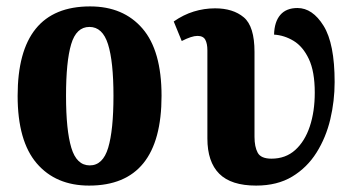

<svg xmlns="http://www.w3.org/2000/svg" viewBox="-20 -569 1105 599"><path d="M258 10Q154 10 94.5 -59.5Q35 -129 35 -270Q35 -549 261 -549Q365 -549 424.5 -480Q484 -411 484 -270Q484 10 258 10ZM260 -53Q301 -53 317.5 -108Q334 -163 334 -270Q334 -377 317 -431Q300 -485 259 -485Q218 -485 202 -431Q186 -377 186 -270Q186 -163 202.5 -108Q219 -53 260 -53Z M779 10Q701 10 664 -27Q627 -64 627 -137V-412Q627 -433 620.5 -445Q614 -457 596 -457Q578 -457 547 -441L522 -502Q552 -523 584.5 -533Q617 -543 651 -543Q707 -543 740.5 -515Q774 -487 774 -407V-142Q774 -111 784 -92.5Q794 -74 827 -74Q871 -74 901 -101Q931 -128 946.5 -174.5Q962 -221 962 -280Q962 -346 943.5 -385Q925 -424 896 -441.5Q867 -459 835 -461Q836 -501 854.5 -522.5Q873 -544 908 -544Q955 -544 989.5 -488.5Q1024 -433 1024 -313Q1024 -254 1010.5 -197Q997 -140 967.5 -93Q938 -46 891.5 -18Q845 10 779 10Z"/></svg>

Font: Noto Serif ExtraCondensed ExtraBold
Style: Regular
Weight: 800
Width: 2
Designer: Monotype Design Team
Foundry: Monotype Imaging Inc.
Version: Version 2.013; ttfautohint (v1.8.4.7-5d5b)